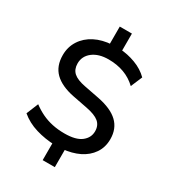

<svg xmlns="http://www.w3.org/2000/svg" viewBox="-221 -935 1042 1164"><g transform="rotate(30 300.0 -352.5)"><path d="M267 115V-21L288 -1Q216 -3 151.5 -22.5Q87 -42 40 -82L74 -165Q106 -141 140.5 -124.5Q175 -108 214.5 -99.5Q254 -91 300 -91Q379 -91 417 -120.5Q455 -150 455 -195Q455 -236 427.5 -259Q400 -282 337 -294L234 -314Q145 -332 99.5 -376.5Q54 -421 54 -498Q54 -555 83 -600Q112 -645 163.5 -671.5Q215 -698 284 -702L267 -688V-820H352V-688L335 -703Q391 -700 446 -679.5Q501 -659 539 -621L505 -541Q466 -578 417 -596Q368 -614 309 -614Q240 -614 198.5 -582Q157 -550 157 -499Q157 -458 182.5 -435Q208 -412 266 -401L369 -381Q466 -362 512.5 -317.5Q559 -273 559 -200Q559 -143 530 -100.5Q501 -58 451 -33.5Q401 -9 334 -3L352 -22V115Z"/></g></svg>

Font: NunitoSans_10ptSemiBold
Style: Regular
Weight: 600
Designer: Vernon Adams
Foundry: Vernon Adams
Version: Version 3.101;gftools[0.9.27]